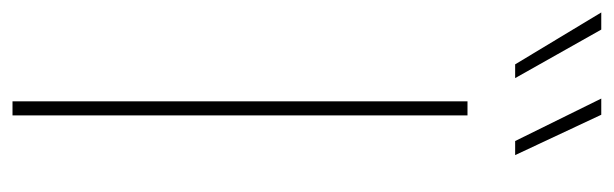

<svg xmlns="http://www.w3.org/2000/svg" viewBox="-396 -624 981 307"><g transform="rotate(90 94.5 -470.5)"><path d="M125.5 -727.5V0H103V-727.5ZM166.5 -803.7 98.6 -941.4H124.5L189 -803.7ZM43.9 -803.7 -39.1 -941.4H-11.7L65.9 -803.7Z"/></g></svg>

Font: Inter 20pt Thin
Style: Regular
Weight: 250
Version: Version 4.001;git-66647c0bb